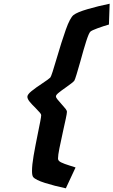

<svg xmlns="http://www.w3.org/2000/svg" viewBox="-20 -813 609 1031"><path d="M158.2 137.7Q151.9 129.9 151.9 105.5Q151.9 72.8 160.4 23.4Q168.9 -25.9 185.1 -105.5Q191.4 -135.7 196.3 -161.4Q201.2 -187 201.2 -194.8Q201.2 -199.7 194.3 -207.8Q187.5 -215.8 171.9 -231.9Q150.9 -252.4 138.9 -267.3Q127 -282.2 127 -293.5Q127 -305.7 149.2 -323.7Q171.4 -341.8 208.5 -366.2Q241.2 -387.7 250 -396.5Q253.4 -399.9 262.5 -427.7Q271.5 -455.6 281.7 -490.7Q311 -590.8 333.5 -654.1Q356 -717.3 375 -732.4Q394.5 -747.6 451.4 -764.2Q508.3 -780.8 568.8 -793L564.9 -681.2Q535.6 -672.9 504.2 -661.4Q472.7 -649.9 465.3 -643.1Q457 -635.3 443.1 -592Q429.2 -548.8 410.6 -480Q400.4 -444.3 391.4 -414.3Q382.3 -384.3 378.9 -379.4Q371.6 -370.1 334.5 -344.2Q306.6 -324.7 293.5 -313.7Q280.3 -302.7 280.3 -295.4Q280.3 -289.6 287.1 -281Q293.9 -272.5 308.6 -255.9Q324.7 -238.3 332 -228.8Q339.4 -219.2 339.4 -212.4Q339.4 -204.1 333.3 -175.5Q327.1 -147 319.8 -114.3Q306.2 -52.2 298.8 -15.6Q291.5 21 291.5 38.6Q291.5 50.8 307.9 58.8Q324.2 66.9 356 76.7Q373.5 81.5 385.7 86.4L333.5 198.2Q272.9 185.5 221.9 169.4Q170.9 153.3 158.2 137.7Z"/></svg>

Font: Lesson One
Style: Bold Italic
Weight: 700
Italic angle: -14°
Designer: But Ko, Victor Gaultney, Annie Olsen, Julie Remington, Don Collingsworth, Eric Hays, Becca Hirsbrunner
Version: Version 1.100